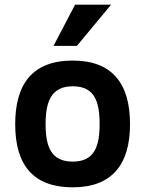

<svg xmlns="http://www.w3.org/2000/svg" viewBox="-20 -786 621 821"><path d="M291 -527C119.1 -527 45 -426.9 45 -255C45 -75 127 15 291 15C461.1 15 536 -85.2 536 -255C536 -426.4 462 -527 291 -527ZM291 -95C199.6 -95 175 -157.1 175 -255C175 -352.7 199.7 -417 291 -417C383.1 -417 406 -354.4 406 -255C406 -157 381.9 -95 291 -95ZM309 -590 455 -766H301L209 -590Z"/></svg>

Font: Fog Sans
Style: Bold
Weight: 700
Foundry: Intel Corporation
Version: Version 1.00